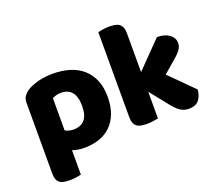

<svg xmlns="http://www.w3.org/2000/svg" viewBox="-135 -856 1409 1230"><g transform="rotate(-20 570.0 -241.5)"><path d="M275 -501Q335 -501 386.5 -485.5Q438 -470 475 -438Q512 -406 533 -357.5Q554 -309 554 -242Q554 -178 536 -130Q518 -82 485 -49.5Q452 -17 405.5 -1Q359 15 302 15Q259 15 222 2V168Q212 171 190 174.5Q168 178 145 178Q123 178 105.5 175Q88 172 76 163Q64 154 58 138.5Q52 123 52 98V-382Q52 -409 63.5 -426Q75 -443 95 -457Q126 -477 172 -489Q218 -501 275 -501ZM277 -119Q380 -119 380 -242Q380 -306 354.5 -337Q329 -368 281 -368Q262 -368 247 -363.5Q232 -359 221 -353V-133Q233 -127 247 -123Q261 -119 277 -119Z M1112 -88Q1107 -41 1084.5 -16Q1062 9 1019 9Q987 9 962 -6.5Q937 -22 908 -59L809 -183V-1Q798 1 776.5 4.5Q755 8 733 8Q711 8 693.5 5Q676 2 664 -7Q652 -16 645.5 -31.5Q639 -47 639 -72V-651Q650 -654 671.5 -657.5Q693 -661 715 -661Q737 -661 754.5 -658Q772 -655 784 -646Q796 -637 802.5 -621.5Q809 -606 809 -581V-317L981 -493Q1033 -493 1064.5 -470Q1096 -447 1096 -412Q1096 -397 1091 -384.5Q1086 -372 1075.5 -359Q1065 -346 1048.5 -331.5Q1032 -317 1010 -298L952 -248Z"/></g></svg>

Font: Baloo Bhaina
Style: Regular
Weight: 400
Designer: Manish Minz, Shuchita Grover and Ek Type
Foundry: Ek Type
Version: Version 1.443;PS 1.000;hotconv 16.6.51;makeotf.lib2.5.65220;